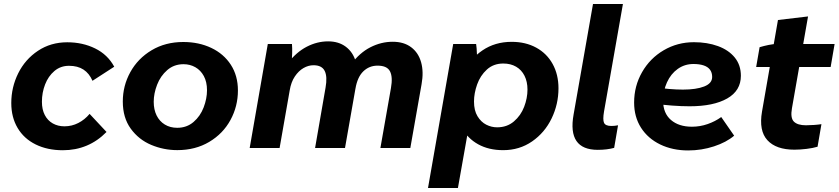

<svg xmlns="http://www.w3.org/2000/svg" viewBox="-20 -740 4193 960"><path d="M36.4 -224.8Q36.4 -303.8 71.1 -373.6Q105.8 -443.4 169.8 -486Q233.8 -528.6 316.2 -528.6Q393 -528.6 455.7 -497.8Q518.4 -467 551.2 -406.4L442.4 -336Q426.4 -373.2 397.4 -392.1Q368.4 -411 325.2 -411Q282.8 -411 252.1 -385Q221.4 -359 205.5 -317.9Q189.6 -276.8 189.6 -231.2Q189.6 -192.4 204 -164.8Q218.4 -137.2 244 -122.8Q269.6 -108.4 302.2 -108.4Q339 -108.4 371.4 -125Q403.8 -141.6 428 -170.6L512.6 -80.2Q468 -34.6 413.1 -11.7Q358.2 11.2 294.4 11.2Q217 11.2 158.3 -17.8Q99.6 -46.8 68 -100.3Q36.4 -153.8 36.4 -224.8Z M594 -232.4Q594 -311.2 631.7 -379.5Q669.4 -447.8 738.3 -488.9Q807.2 -530 896.4 -530Q974 -530 1036.3 -500.5Q1098.6 -471 1134.1 -416.3Q1169.6 -361.6 1169.6 -287.6Q1169.6 -208.6 1132.4 -140.1Q1095.2 -71.6 1026.1 -30.5Q957 10.6 866.6 10.6Q798.2 10.6 735.9 -15.6Q673.6 -41.8 633.8 -96.6Q594 -151.4 594 -232.4ZM1015 -288.8Q1015 -330.4 999.2 -359.6Q983.4 -388.8 956.7 -403.9Q930 -419 897.8 -419Q850.2 -419 816.3 -389.6Q782.4 -360.2 765.5 -316.3Q748.6 -272.4 748.6 -231.2Q748.6 -192 763 -162.8Q777.4 -133.6 804.1 -117.3Q830.8 -101 866.2 -101Q913.8 -101 947.7 -130.1Q981.6 -159.2 998.3 -203.1Q1015 -247 1015 -288.8Z M1319 -520H1439.8Q1441.6 -499 1440.8 -473.4Q1440 -447.8 1437.2 -419.8L1419.6 -424.8Q1462 -479.6 1513.8 -506.4Q1565.6 -533.2 1620.6 -533.2Q1673 -533.2 1708.8 -506.5Q1744.6 -479.8 1758.7 -432.4Q1772.8 -385 1762 -324.2L1705 0H1555.4L1607.8 -302Q1617.6 -356.8 1603.5 -385.3Q1589.4 -413.8 1547.6 -413.8Q1522 -413.8 1497.6 -399.8Q1473.2 -385.8 1454.3 -357.8Q1435.4 -329.8 1428.6 -288.4L1378 0H1228.4ZM1867.8 -411.8Q1826 -411.8 1796.5 -383.2Q1767 -354.6 1757.2 -296.4L1735.4 -418.4Q1777.8 -476 1831.8 -503.6Q1885.8 -531.2 1943.6 -531.2Q1999.6 -531.2 2036 -503.7Q2072.4 -476.2 2085.7 -428.2Q2099 -380.2 2087.8 -318.6L2031.6 0H1882L1934.8 -300Q1944.6 -355.2 1929.9 -383.5Q1915.2 -411.8 1867.8 -411.8Z M2246 -520H2360.6Q2363.6 -502.2 2364.7 -468.4Q2365.8 -434.6 2362.8 -416L2304.6 -102H2323.2L2269.6 200H2120ZM2261.8 -218.6Q2261.8 -302.4 2295.6 -373.8Q2329.4 -445.2 2392.2 -488Q2455 -530.8 2538.2 -530.8Q2608 -530.8 2661.1 -501.8Q2714.2 -472.8 2743.3 -420Q2772.4 -367.2 2772.4 -298.6Q2772.4 -219 2738.1 -147.9Q2703.8 -76.8 2640.6 -33Q2577.4 10.8 2495.8 10.8Q2424 10.8 2371 -18.5Q2318 -47.8 2289.9 -100.1Q2261.8 -152.4 2261.8 -218.6ZM2617.4 -292Q2617.4 -331.6 2602.6 -361.1Q2587.8 -390.6 2560.5 -406.5Q2533.2 -422.4 2496.2 -422.4Q2447.6 -422.4 2414.5 -392.3Q2381.4 -362.2 2365.7 -317.9Q2350 -273.6 2350 -232.4Q2350 -187.6 2367.5 -158.8Q2385 -130 2411.1 -116.7Q2437.2 -103.4 2465.4 -103.4Q2515 -103.4 2549.5 -132.8Q2584 -162.2 2600.7 -205.8Q2617.4 -249.4 2617.4 -292Z M2848 -167.8 2945 -720H3094.6L3000.2 -182.8Q2993 -141 3000.3 -125.6Q3007.6 -110.2 3036.8 -110.2Q3054.4 -110.2 3070.2 -113.6L3050.8 -0.6Q3014.8 9.2 2968.8 9.2Q2892.6 9.2 2862.3 -35Q2832 -79.2 2848 -167.8Z M3150.6 -227.2Q3150.6 -309.8 3190.4 -379.3Q3230.2 -448.8 3298.8 -488.9Q3367.4 -529 3449.6 -529Q3516.4 -529 3569.8 -509.5Q3623.2 -490 3653.8 -452.4Q3684.4 -414.8 3684.4 -361.2Q3684.4 -286.6 3616 -247.6Q3547.6 -208.6 3427.8 -208.6Q3345.4 -208.6 3238.2 -223L3250.4 -304.2Q3331 -292 3394.6 -292Q3461 -292 3500.9 -307.6Q3540.8 -323.2 3540.8 -355.2Q3540.8 -377 3530 -391.5Q3519.2 -406 3498 -413Q3476.8 -420 3447.2 -420Q3403.2 -420 3368.7 -395.4Q3334.2 -370.8 3314.9 -328.4Q3295.6 -286 3295.6 -235.8Q3295.6 -174 3334.8 -140.2Q3374 -106.4 3439.6 -106.4Q3480.2 -106.4 3518.3 -119.7Q3556.4 -133 3586.2 -154.8L3650.8 -61.6Q3612.2 -28.6 3550.1 -8.2Q3488 12.2 3420.8 12.2Q3342.8 12.2 3281.2 -17.6Q3219.6 -47.4 3185.1 -101.4Q3150.6 -155.4 3150.6 -227.2Z M3790 -181.8 3869.8 -640 4020.2 -657.8 3939.8 -199Q3931 -150.2 3949.5 -131.9Q3968 -113.6 4009.8 -113.6Q4027.4 -113.6 4050 -115.2Q4072.6 -116.8 4087.2 -119.2L4067.8 -6.4Q4045.4 0.4 4013.1 4.4Q3980.8 8.4 3952 8.4Q3860.4 8.4 3817 -39Q3773.6 -86.4 3790 -181.8ZM3864 -520H4153L4133.2 -405H3760.8L3778 -504Q3799.6 -510.4 3822.8 -515.2Q3846 -520 3864 -520Z"/></svg>

Font: Fixel Italic Variable Display Thin
Style: Italic
Weight: 100
Italic angle: -10°
Designer: AlfaBravo + MacPaw
Foundry: Kyrylo Tkachov, Marchela Mozhyna, Serhii Makarenko, Maria Weinstein, Zakhar Kryvoshyya
Version: Version 1.210;Glyphs 3.2 (3217)